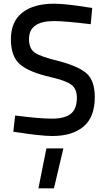

<svg xmlns="http://www.w3.org/2000/svg" viewBox="-20 -726 572 1039"><path d="M479 -683 471 -595Q331 -612 273 -612Q137 -612 137 -515Q137 -462 169 -440.5Q201 -419 296 -396Q407 -367 450 -327.5Q493 -288 493 -200Q493 -93 432.5 -41.5Q372 10 263 10Q230 10 177 4Q124 -2 88 -8L52 -13L62 -101Q191 -84 262 -84Q331 -84 363.5 -110.5Q396 -137 396 -197Q396 -245 366 -267.5Q336 -290 253 -309Q136 -336 87.5 -378.5Q39 -421 39 -513Q39 -609 100.5 -657.5Q162 -706 273 -706Q307 -706 358.5 -700Q410 -694 444 -688ZM188 293 231 77H323L272 293Z"/></svg>

Font: TitilliumText22L Lt
Style: Medium
Weight: 500
Designer: Campivisivi
Foundry: Campivisivi
Version: 1.000